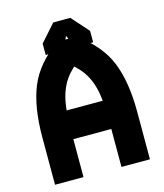

<svg xmlns="http://www.w3.org/2000/svg" viewBox="-118 -889 836 977"><g transform="rotate(-15 300.0 -400.0)"><path d="M175 -650H270L310 -740V-800H255L175 -710ZM425 -650V-710L345 -800H290V-740L330 -650ZM500 -200V-350H100V-200ZM250 -700Q135 -618 92.5 -513.5Q50 -409 50 -250V0H200V-250Q200 -357 217 -420.5Q234 -484 272.5 -528Q311 -572 390 -625ZM350 -700H250L210 -625Q289 -572 327.5 -528Q366 -484 383 -420.5Q400 -357 400 -250V0H550V-250Q550 -409 507.5 -513.5Q465 -618 350 -700Z"/></g></svg>

Font: Millimetre
Style: Bold
Weight: 800
Designer: Jérémy Landes
Version: Version 1.0